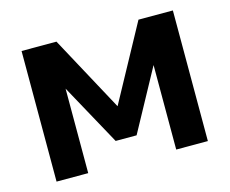

<svg xmlns="http://www.w3.org/2000/svg" viewBox="-80 -634 890 744"><g transform="rotate(-15 365.0 -262.0)"><path d="M61 0V-524H201L365 -221L530 -524H668V0H541V-339L407 -93H323L188 -339V0Z"/></g></svg>

Font: Raleway
Style: Bold
Weight: 700
Designer: Matt McInerney, Pablo Impallari, Rodrigo Fuenzalida
Foundry: Matt McInerney, Pablo Impallari, Rodrigo Fuenzalida
Version: Version 4.026